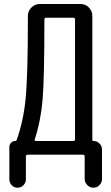

<svg xmlns="http://www.w3.org/2000/svg" viewBox="-20 -750 540 931"><path d="M148.4 -74.2Q146.5 -66.4 154.3 -66.4H335Q343.8 -66.4 343.8 -74.2V-655.3Q343.8 -664.1 335 -664.1H204.1Q195.3 -664.1 195.3 -656.2Q195.3 -370.1 186.5 -266.6Q177.7 -163.1 148.4 -74.2ZM25.4 120.1V-36.1Q25.4 -48.8 33.7 -57.6Q42 -66.4 54.7 -66.4Q58.6 -66.4 60.5 -70.3Q92.8 -159.2 104 -269Q115.2 -378.9 115.2 -655.3V-672.9Q115.2 -696.3 132.3 -713.4Q149.4 -730.5 171.9 -730.5H371.1Q394.5 -730.5 411.1 -713.4Q427.7 -696.3 427.7 -672.9V-72.3Q427.7 -66.4 433.6 -66.4Q450.2 -66.4 462.4 -54.2Q474.6 -42 474.6 -25.4V118.2Q474.6 134.8 462.4 147.5Q450.2 160.2 433.1 160.2Q416 160.2 403.3 147.5Q390.6 134.8 390.6 118.2V8.8Q390.6 0 381.8 0H114.3Q105.5 0 105.5 8.8V120.1Q105.5 135.7 93.8 147.9Q82 160.2 64.9 160.2Q47.9 160.2 36.6 147.9Q25.4 135.7 25.4 120.1Z"/></svg>

Font: Rounded Mgen+ 1mn regular
Style: Regular
Weight: 400
Designer: [Source Han Sans]
Ryoko NISHIZUKA  (kana & ideographs); Paul D. Hunt (Latin, Greek & Cyrillic); Wenlong ZHANG  (bopomofo
Version: Version 1.059.20150602